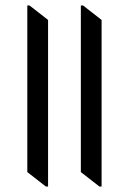

<svg xmlns="http://www.w3.org/2000/svg" viewBox="-20 -640 472 703"><path d="M156 43H148L80 -10V-620H88L156 -567ZM352 43H344L276 -10V-620H284L352 -567Z"/></svg>

Font: Tiro Bangla
Style: Regular
Weight: 400
Designer: Bangla: John Hudson & Fiona Ross. Latin: John Hudson.
Foundry: Tiro Typeworks Ltd.
Version: Version 1.60